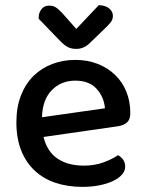

<svg xmlns="http://www.w3.org/2000/svg" viewBox="-20 -716 567 750"><path d="M150 -181Q164 -124 204.5 -96.5Q245 -69 308 -69Q350 -69 385 -82Q420 -95 441 -110Q469 -94 469 -65Q469 -48 456 -33.5Q443 -19 420.5 -8.5Q398 2 367.5 8Q337 14 302 14Q244 14 196.5 -2Q149 -18 115 -50Q81 -82 62.5 -129Q44 -176 44 -238Q44 -298 62 -343.5Q80 -389 111 -419.5Q142 -450 184 -466Q226 -482 274 -482Q322 -482 361.5 -466.5Q401 -451 429.5 -423.5Q458 -396 473.5 -358Q489 -320 489 -275Q489 -250 477 -238.5Q465 -227 442 -223ZM274 -401Q219 -401 182.5 -364Q146 -327 144 -258L390 -293Q386 -338 357 -369.5Q328 -401 274 -401ZM278 -603 366 -696Q392 -695 406.5 -683Q421 -671 421 -654Q421 -640 412.5 -629Q404 -618 389 -604L331 -548Q308 -525 278 -525Q260 -525 246 -531.5Q232 -538 213 -558L131 -643V-648Q131 -665 141.5 -679.5Q152 -694 172 -694Q187 -694 197.5 -687.5Q208 -681 224 -664Z"/></svg>

Font: Baloo Bhaina 2 Medium
Style: Regular
Weight: 500
Designer: Yesha Goshar, Manish Minz, Shuchita Grover and Ek Type
Foundry: Ek Type
Version: Version 1.640;hotconv 1.0.111;makeotfexe 2.5.65597; ttfautoh